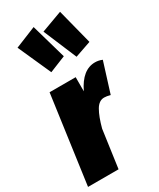

<svg xmlns="http://www.w3.org/2000/svg" viewBox="-231 -944 841 1013"><g transform="rotate(-30 189.5 -437.0)"><path d="M391 -542 334 -360Q312 -366 297 -366Q265 -366 244 -329.5Q223 -293 206 -229L174 0H-12L62 -534H221V-448Q270 -551 348 -551Q370 -551 391 -542ZM161 -874 222 -661 123 -621 33 -822ZM322 -874 377 -659 279 -625 194 -827Z"/></g></svg>

Font: Fira Sans Extra Condensed Black
Style: Italic
Weight: 900
Width: 3
Italic angle: -8°
Designer: Carrois Corporate & Edenspiekermann AG
Foundry: Carrois Corporate GbR & Edenspiekermann AG
Version: Version 4.203